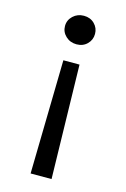

<svg xmlns="http://www.w3.org/2000/svg" viewBox="-102 -686 482 735"><g transform="rotate(15 139.0 -318.0)"><path d="M179.5 -619.5Q196 -603 196 -579.5Q196 -556 179.5 -539.5Q163 -523 137.5 -523Q112 -523 94.5 -539.5Q77 -556 77 -579.5Q77 -603 94.5 -619.5Q112 -636 137.5 -636Q163 -636 179.5 -619.5ZM179 0H96L105 -451H169Z"/></g></svg>

Font: Karmilla
Style: Regular
Weight: 400
Designer: Jonathan Pinhorn
Version: Version 1.000